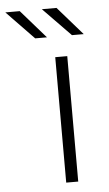

<svg xmlns="http://www.w3.org/2000/svg" viewBox="-137 -760 450 796"><g transform="rotate(-5 88.5 -362.5)"><path d="M106 -522H156V0H106ZM-84 -725H-24L79 -607H30ZM68 -725H129L232 -607H183Z"/></g></svg>

Font: Montserrat Atlas Light
Style: Regular
Weight: 300
Designer: Julieta Ulanovsky
Foundry: Julieta Ulanovsky
Version: Version 7.200